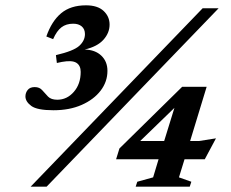

<svg xmlns="http://www.w3.org/2000/svg" viewBox="-20 -701 868 721"><path d="M95 0 741 -670H801L155 0ZM193.5 -464.5 190 -494Q256.5 -509.5 277.8 -529Q299 -548.5 299 -573Q299 -591.5 287 -601.8Q275 -612 255 -612Q228.5 -612 210.8 -598.5Q193 -585 179.5 -554L154 -564Q174 -621.5 209.5 -651.2Q245 -681 303 -681Q346.5 -681 369 -660Q391.5 -639 391.5 -608.5Q391.5 -577.5 368.5 -551.8Q345.5 -526 298 -515Q337.5 -514 360.5 -492Q383.5 -470 383.5 -435Q383.5 -394 357.8 -360.5Q332 -327 286.5 -307Q241 -287 181 -287Q119.5 -287 97.5 -303.2Q75.5 -319.5 75.5 -339Q75.5 -352.5 84 -363.2Q92.5 -374 110.5 -374Q128.5 -374 138.8 -362Q149 -350 160.5 -338.2Q172 -326.5 195 -326.5Q231.5 -326.5 257.2 -356Q283 -385.5 283 -431Q283 -455 266.8 -465.2Q250.5 -475.5 212.5 -468.5ZM664 -375H756L694 -171.5H727.5L791 -181.5L749 -103H673L652 -35L698.5 -18.5L692.5 0H489.5L495.5 -18.5L555 -35L575.5 -103H416L428.5 -143.5ZM596.5 -171.5 635 -296 506.5 -171.5Z"/></svg>

Font: Newsreader Text
Style: Bold Italic
Weight: 700
Italic angle: -17°
Designer: Hugues Gentile
Foundry: Production Type
Version: Version 1.001